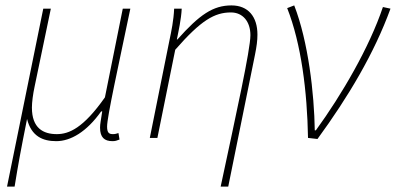

<svg xmlns="http://www.w3.org/2000/svg" viewBox="-20 -510 1464 710"><path d="M6 180H34C48 94 56 50 80 -70C96 -6 138 12 188 12C241 12 300 -22 354 -98H358C353 -64 350 -52 350 -38C350 -2 366 12 396 12C406 12 412 10 422 6L418 -18C412 -16 406 -14 398 -14C384 -14 376 -18 376 -42C376 -78 417 -262 462 -478H434L368 -150C288 -36 235 -14 190 -14C140 -14 98 -36 98 -112C98 -132 102 -162 108 -190L168 -478H140Z M796 180H824L923 -308C929 -338 932 -360 932 -382C932 -448 898 -490 836 -490C768 -490 718 -456 636 -364H634C640 -394 650 -438 652 -478H624C622 -434 614 -396 606 -358L534 0H562L628 -326C724 -436 774 -464 834 -464C878 -464 906 -430 906 -380C906 -326 854 -92 796 180Z M1119 0 1154 4C1268 -152 1364 -313 1424 -478L1396 -484C1346 -335 1244 -160 1148 -28H1144C1142 -164 1120 -356 1068 -490L1042 -480C1094 -348 1116 -172 1119 0Z"/></svg>

Font: Source Sans Pro ExtraLight
Style: Italic
Weight: 200
Italic angle: -11°
Designer: Paul D. Hunt
Foundry: Adobe Systems Incorporated
Version: Version 3.006;hotconv 1.0.111;makeotfexe 2.5.65597